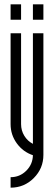

<svg xmlns="http://www.w3.org/2000/svg" viewBox="-20 -869 251 892"><path d="M132.9 -848.8H181.6V-777.2H132.9ZM29.2 -848.8H77.9V-777.2H29.2ZM132.9 -714.3H181.6V-149.5Q181.6 -86.6 137 -41.9Q92.5 2.9 29.2 2.9V-45.8Q71.6 -45.8 101.8 -75.6Q132 -105.4 132.9 -147.9Q87 -163.3 58.1 -203Q29.2 -242.8 29.2 -292.4V-714.3H77.9V-292.4Q77.9 -262.8 92.9 -238.2Q107.9 -213.7 132.9 -200.7Z"/></svg>

Font: Marapfhont
Style: Book
Weight: 400
Version: Version 0.15